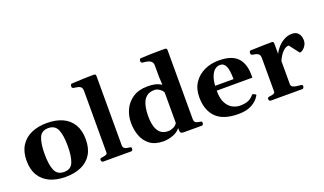

<svg xmlns="http://www.w3.org/2000/svg" viewBox="-75 -1226 2885 1711"><g transform="rotate(-20 1367.5 -370.5)"><path d="M37.1 -240.2Q37.1 -324.7 72.8 -381.3Q108.4 -438 172.1 -466.6Q235.8 -495.1 320.8 -495.1Q406.2 -495.1 468.5 -466.6Q530.8 -438 564.7 -381.3Q598.6 -324.7 598.6 -240.2Q598.6 -155.8 564 -99.1Q529.3 -42.5 466.1 -14.2Q402.8 14.2 317.4 14.2Q231.9 14.2 169.2 -14.2Q106.4 -42.5 71.8 -99.1Q37.1 -155.8 37.1 -240.2ZM208.5 -240.2Q208.5 -142.1 231.2 -87.2Q253.9 -32.2 318.8 -32.2Q383.8 -32.2 405.5 -87.2Q427.2 -142.1 427.2 -240.2Q427.2 -338.4 404.5 -393.3Q381.8 -448.2 316.9 -448.2Q252 -448.2 230.2 -393.1Q208.5 -337.9 208.5 -240.2Z M675.3 0Q667 0 662.8 -7.3Q658.7 -14.6 658.7 -20Q658.7 -36.6 674.8 -38.1Q692.9 -39.6 711.9 -45.2Q731 -50.8 731 -64.5L731.4 -648.4Q731.4 -679.2 716.6 -689.9Q701.7 -700.7 682.4 -702.6Q663.1 -704.6 648.9 -708Q644 -710.4 640.6 -714.4Q637.2 -718.3 637.2 -727.5Q637.2 -733.4 640.4 -741Q643.6 -748.5 648.9 -749Q716.8 -753.4 776.4 -754.9Q835.9 -756.3 866.2 -756.3Q870.1 -756.3 875.5 -752.2Q880.9 -748 880.9 -736.3V-80.6Q880.9 -62 890.9 -53.5Q900.9 -44.9 914.8 -42.2Q928.7 -39.6 940.4 -38.1Q950.7 -37.1 954.3 -34.2Q958 -31.2 958 -20Q958 -14.6 953.9 -7.3Q949.7 0 941.4 0Z M1245.6 14.2Q1165.5 14.2 1117.4 -22Q1069.3 -58.1 1048.1 -116.2Q1026.9 -174.3 1026.9 -240.2Q1026.9 -306.2 1054.2 -364.3Q1081.5 -422.4 1136.7 -458.7Q1191.9 -495.1 1275.9 -495.1Q1314.9 -495.1 1344.2 -489Q1373.5 -482.9 1406.2 -462.9L1401.9 -539.6V-648.9Q1401.9 -666.5 1394.3 -677.7Q1386.7 -689 1373.3 -695.6Q1359.9 -702.1 1342 -705.3Q1324.2 -708.5 1303.7 -710Q1298.8 -712.4 1295.4 -716.3Q1292 -720.2 1292 -729.5Q1292 -735.4 1295.2 -742.9Q1298.3 -750.5 1303.7 -751Q1349.6 -753.9 1396.7 -755.1Q1443.8 -756.3 1482.4 -756.3Q1521 -756.3 1540.5 -756.3Q1544.4 -756.3 1549.8 -752.2Q1555.2 -748 1555.2 -736.3V-85.4Q1555.2 -54.2 1573.5 -47.1Q1591.8 -40 1609.9 -38.1Q1620.1 -37.1 1623.8 -34.2Q1627.4 -31.2 1627.4 -20Q1627.4 -14.6 1623.3 -7.3Q1619.1 0 1610.8 0H1442.9Q1413.6 0 1409.4 -13.4Q1405.3 -26.9 1405.8 -52.7Q1380.9 -18.6 1334.2 -2.2Q1287.6 14.2 1245.6 14.2ZM1315.4 -56.6Q1337.9 -56.6 1363.5 -68.1Q1389.2 -79.6 1401.9 -102.1V-391.1Q1395.5 -409.2 1370.8 -426.5Q1346.2 -443.8 1323.2 -443.8Q1272.9 -443.8 1244.1 -418.2Q1215.3 -392.6 1203.4 -346.7Q1191.4 -300.8 1191.4 -240.2Q1191.4 -187 1203.1 -145.5Q1214.8 -104 1241.9 -80.3Q1269 -56.6 1315.4 -56.6Z M1956.5 14.2Q1811.5 14.2 1744.1 -54.4Q1676.8 -123 1676.8 -245.1Q1676.8 -326.7 1714.6 -382.3Q1752.4 -438 1814.5 -466.6Q1876.5 -495.1 1948.7 -495.1Q2024.4 -495.1 2071.5 -475.1Q2118.7 -455.1 2143.8 -418Q2168.9 -380.9 2177.2 -329.1Q2180.2 -311.5 2180.9 -290Q2181.6 -268.6 2181.6 -248.5L1842.8 -248Q1842.8 -172.9 1866.2 -129.9Q1889.6 -86.9 1924.6 -69.1Q1959.5 -51.3 1993.7 -51.3Q2037.6 -51.3 2068.4 -62.7Q2099.1 -74.2 2122.6 -101.6Q2125 -104 2127.7 -106.9Q2130.4 -109.9 2135.3 -108.9L2156.7 -98.6Q2161.6 -96.7 2161.6 -92.8Q2161.6 -90.8 2160.9 -88.9Q2160.2 -86.9 2158.7 -84.5Q2133.8 -41 2083.7 -13.4Q2033.7 14.2 1956.5 14.2ZM1844.2 -293.5H2019Q2019 -378.4 2002 -416Q1984.9 -453.6 1947.3 -453.6Q1923.3 -453.6 1901.4 -437.7Q1879.4 -421.9 1864.3 -386.7Q1849.1 -351.6 1844.2 -293.5Z M2264.6 0Q2256.3 0 2252.2 -7.3Q2248 -14.6 2248 -20Q2248 -36.1 2264.2 -38.1Q2284.2 -39.6 2302.5 -45.2Q2320.8 -50.8 2320.8 -64.5V-379.9Q2320.8 -410.2 2308.1 -421.4Q2295.4 -432.6 2278.3 -435.1Q2261.2 -437.5 2248 -440.9Q2243.2 -443.4 2239.7 -447.3Q2236.3 -451.2 2236.3 -460.4Q2236.3 -466.3 2239.5 -473.9Q2242.7 -481.4 2248 -481.9Q2317.9 -484.9 2371.3 -485.6Q2424.8 -486.3 2454.6 -486.8Q2458.5 -486.8 2463.4 -482.9Q2468.3 -479 2469.2 -467.3V-368.2Q2482.9 -398.4 2509 -427.7Q2535.2 -457 2570.1 -476.1Q2605 -495.1 2644.5 -495.1Q2674.8 -495.1 2692.6 -482.2Q2710.4 -469.2 2718.5 -449Q2726.6 -428.7 2726.6 -406.2Q2726.6 -381.3 2715.1 -360.4Q2703.6 -339.4 2687 -326.4Q2670.4 -313.5 2654.8 -313.5L2583.5 -406.7Q2560.5 -406.7 2539.6 -390.6Q2518.6 -374.5 2502.2 -349.6Q2485.8 -324.7 2475.1 -298.8V-80.6Q2475.1 -62 2489.3 -53.7Q2503.4 -45.4 2523.9 -42.7Q2544.4 -40 2563.5 -38.1Q2573.7 -37.1 2577.4 -34.2Q2581.1 -31.2 2581.1 -20Q2581.1 -14.6 2576.9 -7.3Q2572.8 0 2564.5 0Z"/></g></svg>

Font: Gelasio
Style: Bold
Weight: 700
Designer: Eben Sorkin
Foundry: Eben Sorkin
Version: Version 1.008